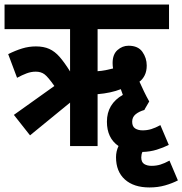

<svg xmlns="http://www.w3.org/2000/svg" viewBox="-20 -642 802 844"><path d="M112 -47 41 -137 219 -264Q191 -304 175.5 -315.5Q160 -327 137 -327Q117 -327 97 -319.5Q77 -312 55 -300L16 -404Q48 -420 77.5 -429Q107 -438 138 -438Q172 -438 196.5 -427Q221 -416 242 -392Q263 -368 288 -328V-514H0V-622H723V-514H409V-329Q426 -330 444 -333.5Q462 -337 477 -341Q475 -353 475 -365Q475 -403 496.5 -422Q518 -441 545 -441Q587 -441 606 -414Q625 -387 625 -354Q625 -329 616 -311Q607 -293 593 -283Q603 -261 613 -240Q623 -219 636 -196L615 -160L616 -159Q591 -152 576 -139.5Q561 -127 561 -107Q561 -86 574 -77.5Q587 -69 607 -69Q627 -69 645 -74.5Q663 -80 685 -92L722 -5Q698 7 669 16Q640 25 606 26Q601 37 601 50Q601 71 614 79Q627 87 646 87Q667 87 685 81.5Q703 76 725 64L762 151Q737 164 705.5 173Q674 182 637 182Q568 182 529 147Q490 112 490 49Q490 23 501 0Q450 -35 450 -107Q450 -185 520 -225Q515 -239 511 -250Q468 -233 409 -228V0H288V-191Z"/></svg>

Font: Noto Sans Devanagari UI ExtraCondensed
Style: Bold
Weight: 700
Width: 2
Designer: Jelle Bosma - Monotype Design Team
Foundry: Monotype Imaging Inc.
Version: Version 2.004